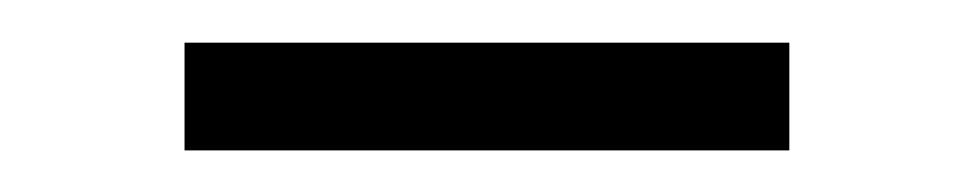

<svg xmlns="http://www.w3.org/2000/svg" viewBox="-20 -309 456 90"><path d="M66.5 -238.5V-289H350V-238.5Z"/></svg>

Font: Anek Tamil Light
Style: Regular
Weight: 300
Designer: Aadarsh Rajan (Tamil), Yesha Goshar (Latin)
Foundry: Ek Type
Version: Version 1.003